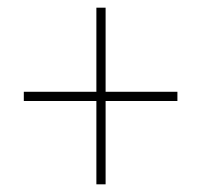

<svg xmlns="http://www.w3.org/2000/svg" viewBox="-20 -603 525 500"><path d="M255 -364H442V-340H255V-123H231V-340H42V-364H231V-583H255Z"/></svg>

Font: Noto Sans UI SemiCondensed Thin
Style: Italic
Weight: 250
Width: 4
Italic angle: -12°
Designer: Monotype Design Team
Foundry: Monotype Imaging Inc.
Version: Version 1.901